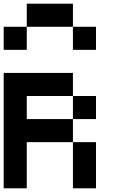

<svg xmlns="http://www.w3.org/2000/svg" viewBox="-20 -1020 665 1040"><path d="M125 -875V-1000H375V-875ZM0 -750V-875H125V-750ZM375 -750V-875H500V-750ZM125 0H0V-625H375V-500H125V-375H375V-250H125ZM500 -375H375V-500H500ZM500 0H375V-250H500Z"/></svg>

Font: Tiny5
Style: Regular
Weight: 400
Designer: Stefan Schmidt
Foundry: Made with Bits'n'Picas by Kreative Software
Version: Version 1.002; ttfautohint (v1.8.4.7-5d5b)